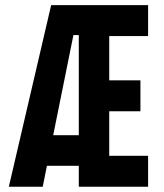

<svg xmlns="http://www.w3.org/2000/svg" viewBox="-20 -713 626 733"><path d="M13.7 0 175.3 -693.4H545.4V-575.2H397V-406.2H516.1V-288.1H397V-118.2H545.4V0H280.8V-80.1H159.2L143.1 0ZM183.1 -196.8H280.8V-579.1H260.3Z"/></svg>

Font: CaskaydiaMono NF
Style: Bold
Weight: 700
Designer: Aaron Bell
Foundry: Saja Typeworks
Version: Version 2111.001; ttfautohint (v1.8.4);Nerd Fonts 3.1.1